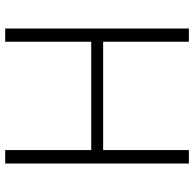

<svg xmlns="http://www.w3.org/2000/svg" viewBox="-24 -723 747 739"><g transform="rotate(90 349.5 -353.5)"><path d="M89.8 -707H140.6V-377H557.6V-707H609.4V0H557.6V-331.1H140.6V0H89.8Z"/></g></svg>

Font: Pretendard ExtraLight
Style: Regular
Weight: 200
Designer: Base glyphs from Inter by Rasmus Andersson; Hangeul glyphs from Noto Sans CJK(Source Han Sans) by Jang Soo-young and Kan
Foundry: Kil Hyung-jin
Version: Version 1.309